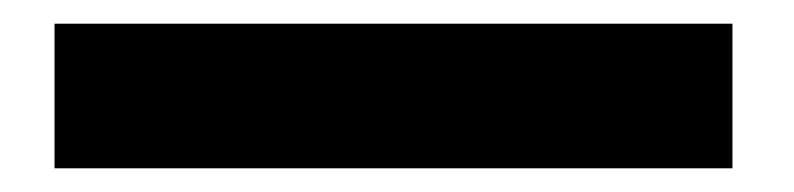

<svg xmlns="http://www.w3.org/2000/svg" viewBox="-20 100 670 162"><path d="M26 120V242H598V120Z"/></svg>

Font: Charger Sport
Style: UltNrw
Weight: 1000
Designer: Jasper
Foundry: Cannot Into Space Fonts
Version: Version 1.1